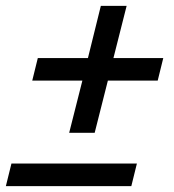

<svg xmlns="http://www.w3.org/2000/svg" viewBox="-25 -635 595 655"><path d="M256 -360H85L104 -437H275L319 -615H407L362 -437H532L513 -360H343L298 -182H211ZM14 -77H442L423 0H-5Z"/></svg>

Font: IBM Plex Serif
Style: Bold Italic
Weight: 700
Italic angle: -14°
Designer: Mike Abbink, Paul van der Laan, Pieter van Rosmalen
Foundry: Bold Monday
Version: Version 3.001